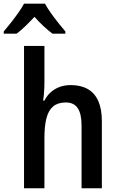

<svg xmlns="http://www.w3.org/2000/svg" viewBox="-57 -1005 633 1025"><path d="M180.2 -759.8V-566.9Q180.2 -539.1 178.2 -512.9Q176.3 -486.8 173.3 -467.8H180.2Q193.8 -495.1 214.8 -513.4Q235.8 -531.7 262.7 -541.3Q289.6 -550.8 320.8 -550.8Q374.5 -550.8 411.6 -529.5Q448.7 -508.3 467.8 -465.6Q486.8 -422.9 486.8 -357.4V0H378.4V-334Q378.4 -397.5 357.9 -427.7Q337.4 -458 294.4 -458Q252.4 -458 227.3 -437.3Q202.1 -416.5 191.2 -374.8Q180.2 -333 180.2 -270V0H71.3V-759.8ZM183.1 -985.4Q195.3 -962.9 214.1 -936.3Q232.9 -909.7 253.7 -883.5Q274.4 -857.4 292 -836.9V-825.2H223.1Q200.2 -842.3 175.5 -865.2Q150.9 -888.2 127 -915Q102.5 -888.7 77.9 -865Q53.2 -841.3 31.7 -825.2H-37.1V-836.9Q-19.5 -857.4 1.2 -883.8Q22 -910.2 41 -937Q60.1 -963.9 71.3 -985.4Z"/></svg>

Font: Open Sans SemiCondensed SemiBold
Style: Regular
Weight: 600
Width: 4
Designer: Monotype Design Team
Foundry: Monotype Imaging Inc.
Version: Version 3.000